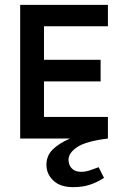

<svg xmlns="http://www.w3.org/2000/svg" viewBox="-20 -570 507 790"><path d="M268 0Q222 20 196.5 45.5Q171 71 171 108Q171 146 199.5 173Q228 200 281 200Q320 200 350 190Q380 180 408 162L386 118Q379 120 356.5 128.5Q334 137 314 137Q289 137 275.5 123Q262 109 262 87Q262 59 298 35Q334 11 424 0V-89H161V-235H394V-324H161V-462H424V-550H63V0Z"/></svg>

Font: Cambay Devanagari
Style: Regular
Weight: 700
Designer: Pooja Saxena
Foundry: Pooja Saxena
Version: Version 1.095;PS 001.095;hotconv 1.0.70;makeotf.lib2.5.58329